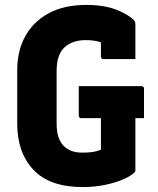

<svg xmlns="http://www.w3.org/2000/svg" viewBox="-20 -740 640 780"><path d="M300 -390H554Q565 -390 565 -379V-260H530V-48Q530 -43 527 -40Q512 -25 479.5 -11Q447 3 404.5 11.5Q362 20 317 20Q182 20 116 -50Q50 -120 50 -237V-455Q50 -534 83 -593.5Q116 -653 178.5 -686.5Q241 -720 331 -720Q403 -720 452.5 -700.5Q502 -681 524 -658Q530 -652 530 -640V-500H401Q390 -500 390 -511V-568Q376 -573 361 -575Q346 -577 328 -577Q274 -577 242 -547.5Q210 -518 210 -452V-238Q210 -176 239 -147Q266 -120 313 -120Q351 -120 370.5 -125.5Q390 -131 390 -132V-260H311Q300 -260 300 -271Z"/></svg>

Font: Recursive Mn Lnr St XBd
Style: Regular
Weight: 800
Monospace: yes
Version: Version 1.079;hotconv 1.0.112;makeotfexe 2.5.65598; ttfautoh